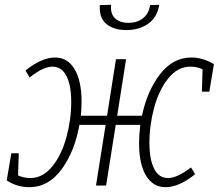

<svg xmlns="http://www.w3.org/2000/svg" viewBox="-20 -771 917 798"><path d="M869 -504 850 -390H819L822 -483Q798 -494 771 -494Q719 -494 680 -446Q641 -398 621 -324.5Q601 -251 601 -178Q601 -109 620.5 -70Q640 -31 678 -31Q716 -31 774 -75L791 -47Q724 7 668 7Q616 7 587 -41Q558 -89 558 -176Q558 -209 563 -252H461L421 0H379L419 -252H310Q291 -143 236.5 -68Q182 7 102 7Q51 7 8 -21L27 -134H58L55 -42Q79 -31 106 -31Q158 -31 197 -79Q236 -127 256 -200.5Q276 -274 276 -347Q276 -417 256 -455.5Q236 -494 198 -494Q160 -494 103 -449L86 -478Q153 -532 209 -532Q261 -532 290 -483.5Q319 -435 319 -348Q319 -320 316 -290H425L462 -525H504L467 -290H570Q592 -394 645.5 -463Q699 -532 775 -532Q824 -532 869 -504ZM395 -750 442 -751Q438 -714 458 -695Q478 -676 514 -676Q549 -676 573.5 -694.5Q598 -713 604 -750L642 -751Q633 -698 595.5 -672Q558 -646 505 -646Q452 -646 421.5 -672Q391 -698 395 -750Z"/></svg>

Font: Bitter Pro Light
Style: Italic
Weight: 300
Italic angle: -9°
Designer: Sol Matas, and Bitter project Authors
Foundry: Sol Matas
Version: Version 1.010